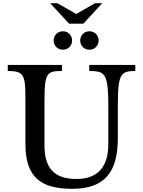

<svg xmlns="http://www.w3.org/2000/svg" viewBox="-20 -1179 901 1209"><path d="M722 -310V-512C722 -622 727 -677 747 -705C763 -728 790 -732 832 -732V-770H542V-732C583 -732 611 -729 629 -712C655 -687 662 -631 662 -512V-271C662 -128 595 -52 462 -52C313 -52 260 -129 260 -265V-537C260 -635 264 -684 282 -708C298 -729 325 -732 370 -732V-770H29V-732C74 -732 100 -727 116 -710C139 -685 140 -636 140 -537V-273C140 -63 237 10 434 10C643 10 722 -99 722 -310ZM318 -924C318 -891 343 -866 376 -866C409 -866 434 -891 434 -924C434 -957 409 -982 376 -982C343 -982 318 -957 318 -924ZM485 -924C485 -891 510 -866 543 -866C576 -866 601 -891 601 -924C601 -957 576 -982 543 -982C510 -982 485 -957 485 -924ZM505 -1030 624 -1159H579L460 -1091L341 -1159H296L415 -1030Z"/></svg>

Font: Libre Baskerville
Style: Regular
Weight: 400
Designer: Pablo Impallari, Rodrigo Fuenzalida
Foundry: Pablo Impallari, Rodrigo Fuenzalida
Version: Version 1.051;Glyphs 3.2.3 (3260)